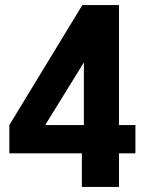

<svg xmlns="http://www.w3.org/2000/svg" viewBox="-20 -740 571 760"><path d="M304 0V-185L312 -205V-599L367 -582L138 -211L100 -245H516V-133H17V-245L306 -720H451V0Z"/></svg>

Font: Instrument Sans SemiCondensed
Style: Bold
Weight: 700
Width: 4
Designer: Rodrigo Fuenzalida
Foundry: fragTYPE
Version: Version 1.000;gftools[0.9.28]